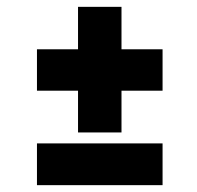

<svg xmlns="http://www.w3.org/2000/svg" viewBox="-20 -602 575 561"><path d="M208 -582H335V-458H455V-337H335V-215H208V-337H88V-458H208ZM88 -183H455V-61H88Z"/></svg>

Font: Synthetic
Style: Bold
Weight: 700
Designer: Santiago Orozco
Foundry: Typemade
Version: Version 2.000; ttfautohint (v1.8.4.7-5d5b)